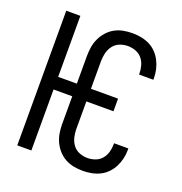

<svg xmlns="http://www.w3.org/2000/svg" viewBox="-134 -860 935 985"><g transform="rotate(20 333.5 -367.5)"><path d="M424 8Q399 8 374.5 3.5Q350 -1 328 -13Q306 -25 289 -44Q272 -63 261.5 -85.5Q251 -108 247 -132.5Q243 -157 243 -182V-333H141V0H64V-735H141V-402H243V-553Q243 -578 247 -602.5Q251 -627 261.5 -649.5Q272 -672 289 -691Q306 -710 328 -722Q350 -734 374.5 -738.5Q399 -743 424 -743Q448 -743 471.5 -738.5Q495 -734 516.5 -723.5Q538 -713 555 -695.5Q572 -678 583 -656.5Q594 -635 599.5 -611.5Q605 -588 605 -564V-555H527V-561Q527 -582 521 -603.5Q515 -625 501 -641.5Q487 -658 466 -665.5Q445 -673 424 -673Q401 -673 379.5 -664.5Q358 -656 344.5 -638Q331 -620 325.5 -598Q320 -576 320 -553V-402H468V-333H320V-182Q320 -159 325.5 -137Q331 -115 344.5 -97Q358 -79 379.5 -70.5Q401 -62 424 -62Q445 -62 466 -69.5Q487 -77 501 -93.5Q515 -110 521 -131.5Q527 -153 527 -174V-180H605V-171Q605 -147 599.5 -123.5Q594 -100 583 -78.5Q572 -57 555 -39.5Q538 -22 516.5 -11.5Q495 -1 471.5 3.5Q448 8 424 8Z"/></g></svg>

Font: Huly
Style: Regular
Weight: 400
Designer: Belleve Invis
Foundry: Belleve Invis
Version: Version 33.2.5; ttfautohint (v1.8.4)